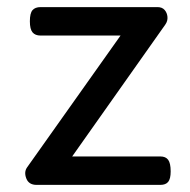

<svg xmlns="http://www.w3.org/2000/svg" viewBox="-20 -520 535 540"><path d="M83 0Q61 0 54 -18Q47 -36 56 -49L319 -420H94Q79 -420 71.5 -429Q64 -438 64 -460Q64 -483 71.5 -491.5Q79 -500 94 -500H423Q436 -500 443 -492Q450 -484 451 -472.5Q452 -461 445 -451L183 -80H431Q446 -80 453 -70.5Q460 -61 460 -38Q460 -17 453 -8.5Q446 0 431 0Z"/></svg>

Font: Playwrite HU
Style: Regular
Weight: 400
Designer: Veronika Burian, José Scaglione
Foundry: TypeTogether
Version: Version 1.002